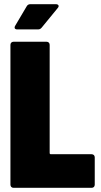

<svg xmlns="http://www.w3.org/2000/svg" viewBox="-20 -900 482 920"><path d="M63 -759H162C170 -759 175 -762 180 -768L257 -862C260 -865 261 -868 261 -871C261 -876 256 -880 248 -880H126C118 -880 112 -877 108 -870L53 -777C51 -774 50 -771 50 -768C50 -762 55 -759 63 -759ZM45 0H419C428 0 434 -6 434 -15V-146C434 -155 428 -161 419 -161H224C220 -161 218 -163 218 -167V-685C218 -694 212 -700 203 -700H45C36 -700 30 -694 30 -685V-15C30 -6 36 0 45 0Z"/></svg>

Font: Barlow Condensed Black
Style: Regular
Weight: 900
Width: 3
Designer: Jeremy Tribby
Foundry: Tribby Type
Version: Version 1.422;hotconv 1.0.109;makeotfexe 2.5.65596